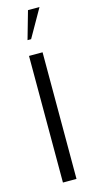

<svg xmlns="http://www.w3.org/2000/svg" viewBox="-108 -694 353 725"><g transform="rotate(-15 68.5 -331.5)"><path d="M96 -495V0H43V-495ZM53 -554 84 -663H129L67 -554Z"/></g></svg>

Font: Moniqa Cond Heading
Style: Regular
Weight: 400
Width: 3
Designer: Rajesh Rajput
Foundry: Rajesh Rajput
Version: Version 1.000